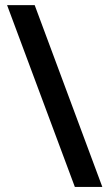

<svg xmlns="http://www.w3.org/2000/svg" viewBox="-20 -734 430 754"><path d="M7.8 -713.9 273.9 0H381.8L116.2 -713.9Z"/></svg>

Font: Open Sans 600
Style: Regular
Weight: 600
Foundry: Ascender Corporation
Version: Version 1.100;PS 001.100;hotconv 1.0.88;makeotf.lib2.5.64775